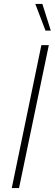

<svg xmlns="http://www.w3.org/2000/svg" viewBox="-20 -959 279 979"><path d="M40 0 191 -729H229L77 0ZM212 -803 160 -939H196L239 -803Z"/></svg>

Font: Mona Sans ExtraLight
Style: Italic
Weight: 200
Italic angle: -11.6951°
Designer: Deni Anggara
Foundry: GitHub
Version: Version 2.000